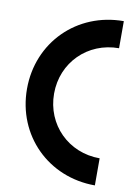

<svg xmlns="http://www.w3.org/2000/svg" viewBox="-84 -776 604 845"><g transform="rotate(10 218.5 -353.0)"><path d="M400 14V-107C260 -107 153 -214 153 -353C153 -492 260 -599 400 -599V-720C191 -720 32 -561 32 -353C32 -145 191 14 400 14Z"/></g></svg>

Font: Lineal
Style: Bold
Weight: 700
Designer: Created by Frank Adebiaye with contributions from Anton Moglia & Ariel Martín Pérez
Created by Frank ADEBIAYE with FontF
Foundry: Velvetyne Type Foundry
Version: Version 2.000;Glyphs 3.2 (3227)